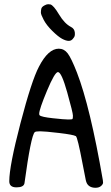

<svg xmlns="http://www.w3.org/2000/svg" viewBox="-20 -890 528 911"><path d="M329 -710Q320 -696 306.5 -696Q293 -696 274.5 -706Q256 -716 228.5 -743Q201 -770 187.5 -795.5Q174 -821 174 -830.5Q174 -840 176 -848.5Q178 -857 189.5 -863.5Q201 -870 208 -870Q215 -870 219 -869Q234 -865 260 -821.5Q286 -778 317 -762Q333 -754 335 -736Q337 -718 329 -710ZM259 -659Q284 -659 301 -637Q318 -615 345 -546Q408 -383 468 -35Q469 -31 469 -23.5Q469 -16 459.5 -7.5Q450 1 432.5 1Q415 1 403 -7.5Q391 -16 387 -35.5Q383 -55 372 -112Q348 -239 340 -244Q328 -251 260.5 -259Q193 -267 171 -267Q149 -267 145 -263Q127 -247 96 -20Q92 -1 58 -1Q24 -1 24 -30Q24 -102 77 -305Q130 -508 165 -574Q209 -659 259 -659ZM255 -548Q240 -548 203 -459.5Q166 -371 166 -350Q166 -345 168 -343Q176 -335 231 -329Q286 -323 304 -323Q322 -323 324 -325.5Q326 -328 326 -341.5Q326 -355 299 -451.5Q272 -548 255 -548Z"/></svg>

Font: Patrick Hand
Style: Regular
Weight: 400
Designer: Patrick Wagesreiter
Foundry: Patrick Wagesreiter
Version: Version 1.003;PS 001.003;hotconv 1.0.70;makeotf.lib2.5.58329